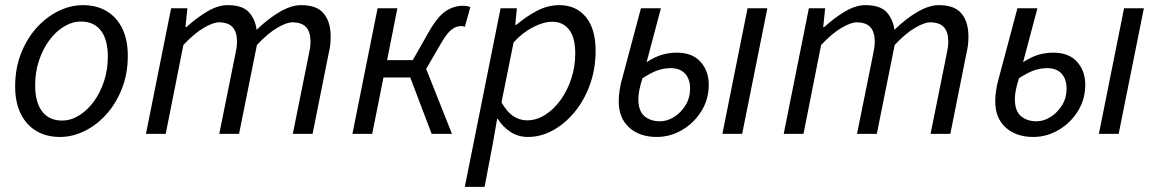

<svg xmlns="http://www.w3.org/2000/svg" viewBox="-20 -518 4479 743"><path d="M212.1 12Q159 12 120.1 -11.5Q81.1 -34.9 59.8 -78.8Q38.6 -122.6 38.6 -183.4Q38.6 -252.6 60.9 -309.9Q83.2 -367.3 120.7 -409.4Q158.3 -451.6 205.3 -474.8Q252.3 -498.1 301.2 -498.1Q354.2 -498.1 393.2 -474.6Q432.2 -451.2 453.4 -407.3Q474.6 -363.5 474.6 -302.7Q474.6 -233.5 452.3 -176.2Q430 -118.8 392.5 -76.7Q355 -34.5 308 -11.3Q260.9 12 212.1 12ZM220 -51.5Q254 -51.5 285.6 -70.9Q317.3 -90.3 342.3 -124.1Q367.4 -158 382.3 -202.7Q397.3 -247.5 397.3 -298.2Q397.3 -364.6 370.5 -399.6Q343.8 -434.6 293.3 -434.6Q259.9 -434.6 227.9 -415.4Q196 -396.2 170.9 -362.3Q145.9 -328.5 130.9 -283.7Q116 -239 116 -187.9Q116 -122.4 142.9 -87Q169.9 -51.5 220 -51.5Z M544.8 0 642.2 -486.1H705.2L697.6 -413.2H701.6Q740.4 -448.9 782 -473.5Q823.6 -498.1 860.9 -498.1Q918.7 -498.1 943.4 -470.5Q968.1 -443 973.1 -402.7Q1019.7 -447.6 1063.9 -472.8Q1108.1 -498.1 1145.4 -498.1Q1206.2 -498.1 1232.9 -465.6Q1259.6 -433.1 1259.6 -376.9Q1259.6 -359.7 1258 -344.8Q1256.3 -329.9 1251.6 -310L1189.6 0H1113.1L1173.6 -300.1Q1177.9 -319.8 1179.7 -331.9Q1181.6 -344 1181.6 -356.8Q1181.6 -394.2 1164.6 -412.9Q1147.6 -431.6 1110.5 -431.6Q1089.8 -431.6 1053.7 -410.8Q1017.6 -390.1 974.2 -344L905.1 0H828.5L889.1 -300.1Q893.3 -319.8 895.2 -331.9Q897.1 -344 897.1 -356.8Q897.1 -394.2 880.1 -412.9Q863.1 -431.6 826.7 -431.6Q805.7 -431.6 769.4 -410.8Q733.1 -390.1 689.6 -344L621.3 0Z M1343.8 0 1441.2 -486.1H1517.8L1478 -285.3H1577.4L1639.1 -394.1Q1674.8 -456.1 1706 -475.8Q1737.1 -495.6 1770.6 -495.6Q1787.3 -495.6 1800.1 -490.8L1778.9 -414.3Q1774.9 -416.3 1771.1 -416.6Q1767.4 -417 1761.9 -417Q1746.1 -417 1728.3 -404.1Q1710.5 -391.3 1686.6 -350.2L1629.2 -251.3L1729 0H1650.4L1567.6 -218.1H1463.9L1420.3 0Z M1778.7 205.1 1917.2 -486.1H1980.2L1974.1 -422H1978.1Q2014.9 -453.2 2057.2 -475.7Q2099.4 -498.1 2144.9 -498.1Q2209 -498.1 2246.9 -452.5Q2284.9 -406.9 2284.9 -321.7Q2284.9 -251.9 2263.2 -191.2Q2241.5 -130.5 2204 -84.9Q2166.5 -39.4 2120 -13.7Q2073.4 12 2022.7 12Q1985.2 12 1954.9 -7.9Q1924.7 -27.7 1905.9 -58.4H1903.9L1885.6 45.7L1855.3 205.1ZM2019.5 -52.3Q2056 -52.3 2089.6 -73.5Q2123.2 -94.8 2149.3 -130.9Q2175.4 -166.9 2190.8 -213.6Q2206.1 -260.3 2206.1 -310.5Q2206.1 -372.9 2182.2 -403.4Q2158.3 -433.8 2117.1 -433.8Q2083.6 -433.8 2042.7 -412.8Q2001.8 -391.9 1967.4 -353.8L1920.7 -121.9Q1942 -84.5 1966.6 -68.4Q1991.2 -52.3 2019.5 -52.3Z M2521.3 12Q2455.4 12 2414.9 -24.4Q2374.4 -60.8 2374.4 -125.6Q2374.4 -147.8 2377.7 -167.7Q2380.9 -187.7 2383.9 -199.7L2460.3 -486.1H2537.6L2482.2 -277.4Q2516.4 -299.3 2544 -306.8Q2571.7 -314.2 2599.3 -314.2Q2659.3 -314.2 2691 -278.8Q2722.7 -243.4 2722.7 -190.3Q2722.7 -133.5 2694 -87.6Q2665.3 -41.7 2619.3 -14.8Q2573.4 12 2521.3 12ZM2534.2 -48.6Q2561.9 -48.6 2588.6 -65.4Q2615.2 -82.1 2632.9 -110.8Q2650.5 -139.4 2650.5 -175.5Q2650.5 -211.7 2631.1 -233Q2611.6 -254.3 2575.4 -254.3Q2551 -254.3 2526.6 -246.4Q2502.3 -238.5 2466.1 -215.1Q2458.2 -189.9 2454.2 -170.5Q2450.3 -151.1 2450.3 -135.2Q2450.3 -88.6 2473.8 -68.6Q2497.4 -48.6 2534.2 -48.6ZM2775.5 0 2872.9 -486.1H2949.5L2852 0Z M3012.8 0 3110.2 -486.1H3173.2L3165.6 -413.2H3169.6Q3208.4 -448.9 3250 -473.5Q3291.6 -498.1 3328.9 -498.1Q3386.7 -498.1 3411.4 -470.5Q3436.1 -443 3441.1 -402.7Q3487.7 -447.6 3531.9 -472.8Q3576.1 -498.1 3613.4 -498.1Q3674.2 -498.1 3700.9 -465.6Q3727.6 -433.1 3727.6 -376.9Q3727.6 -359.7 3726 -344.8Q3724.3 -329.9 3719.6 -310L3657.6 0H3581.1L3641.6 -300.1Q3645.9 -319.8 3647.7 -331.9Q3649.6 -344 3649.6 -356.8Q3649.6 -394.2 3632.6 -412.9Q3615.6 -431.6 3578.5 -431.6Q3557.8 -431.6 3521.7 -410.8Q3485.6 -390.1 3442.2 -344L3373.1 0H3296.5L3357.1 -300.1Q3361.3 -319.8 3363.2 -331.9Q3365.1 -344 3365.1 -356.8Q3365.1 -394.2 3348.1 -412.9Q3331.1 -431.6 3294.7 -431.6Q3273.7 -431.6 3237.4 -410.8Q3201.1 -390.1 3157.6 -344L3089.3 0Z M3978.3 12Q3912.4 12 3871.9 -24.4Q3831.4 -60.8 3831.4 -125.6Q3831.4 -147.8 3834.7 -167.7Q3837.9 -187.7 3840.9 -199.7L3917.3 -486.1H3994.6L3939.2 -277.4Q3973.4 -299.3 4001 -306.8Q4028.7 -314.2 4056.3 -314.2Q4116.3 -314.2 4148 -278.8Q4179.7 -243.4 4179.7 -190.3Q4179.7 -133.5 4151 -87.6Q4122.3 -41.7 4076.3 -14.8Q4030.4 12 3978.3 12ZM3991.2 -48.6Q4018.9 -48.6 4045.6 -65.4Q4072.2 -82.1 4089.9 -110.8Q4107.5 -139.4 4107.5 -175.5Q4107.5 -211.7 4088.1 -233Q4068.6 -254.3 4032.4 -254.3Q4008 -254.3 3983.6 -246.4Q3959.3 -238.5 3923.1 -215.1Q3915.2 -189.9 3911.2 -170.5Q3907.3 -151.1 3907.3 -135.2Q3907.3 -88.6 3930.8 -68.6Q3954.4 -48.6 3991.2 -48.6ZM4232.5 0 4329.9 -486.1H4406.5L4309 0Z"/></svg>

Font: Source Sans 3 VF
Style: Italic
Weight: 200
Italic angle: -11°
Designer: Paul D. Hunt
Foundry: Adobe Systems Incorporated
Version: Version 3.042;hotconv 1.0.118;makeotfexe 2.5.65603